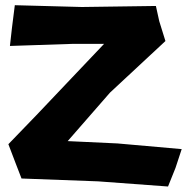

<svg xmlns="http://www.w3.org/2000/svg" viewBox="-20 -673 708 727"><path d="M36.1 -653.3 25.4 -568.4 17.6 -499 252 -506.8H374L118.2 -237.3L11.7 -127L40 -52.7L61.5 2.9L351.6 13.7L616.2 33.2L644.5 -37.1L668 -108.4L424.8 -129.9L236.3 -138.7L396.5 -322.3L606.4 -517.6L583 -592.8L570.3 -650.4L290 -646.5Z"/></svg>

Font: MaokenAssortedSans-TC
Style: Regular
Weight: 500
Version: Version 0.83